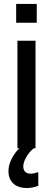

<svg xmlns="http://www.w3.org/2000/svg" viewBox="-20 -752 269 974"><path d="M166.5 -731.9H62V-636.7H166.5ZM168.9 122.1C158.7 126.5 147 128.9 134.8 128.9C110.8 128.9 98.1 114.7 98.1 92.8C98.1 77.6 103.5 61.5 113.8 44.4C124 26.9 136.2 12.2 151.4 0H160.2V-545.4H68.4V0H78.6C63 14.6 49.8 32.7 39.1 53.7C28.3 74.7 22.9 95.7 22.9 115.7C22.9 169.9 57.6 201.7 115.7 201.7C136.7 201.7 156.2 197.8 174.3 190.4V122.1Z"/></svg>

Font: SG Kara
Style: Regular
Weight: 400
Designer: Damoon Khanjanzadeh
Version: Version 1.000